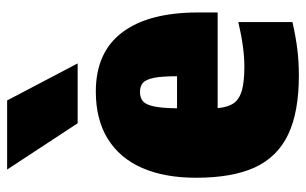

<svg xmlns="http://www.w3.org/2000/svg" viewBox="-180 -668 859 539"><g transform="rotate(-90 249.5 -398.5)"><path d="M484 -217H215.5Q218 -188 229.2 -172Q240.5 -156 264.8 -149Q289 -142 332 -142Q385.5 -142 457 -159V-7Q415 2.5 380 6.8Q345 11 307 11Q204.5 11 141.5 -19Q78.5 -49 49.2 -112.2Q20 -175.5 20 -278Q20 -366.5 47.8 -429.5Q75.5 -492.5 129.8 -525.8Q184 -559 262 -559Q372 -559 428 -485Q484 -411 484 -272ZM215 -331H305Q305 -373 300.5 -395.5Q296 -418 286.8 -426.5Q277.5 -435 261 -435Q244 -435 234.5 -426.5Q225 -418 220.2 -395.5Q215.5 -373 215 -331ZM173 -610 43 -808H237L341 -610Z"/></g></svg>

Font: Encode Sans Condensed Black
Style: Regular
Weight: 900
Width: 3
Designer: Multiple Designers
Foundry: Impallari Type
Version: Version 2.000